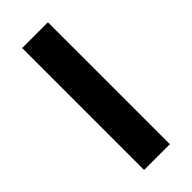

<svg xmlns="http://www.w3.org/2000/svg" viewBox="-232 -755 795 795"><g transform="rotate(-45 165.5 -357.0)"><path d="M90 0V-714H241V0Z"/></g></svg>

Font: Noto IKEA Latin
Style: Bold
Weight: 700
Designer: Monotype Design Team
Foundry: Monotype Imaging Inc.
Version: Version 1.0